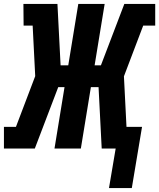

<svg xmlns="http://www.w3.org/2000/svg" viewBox="-25 -755 809 976"><path d="M529 201 563 0H492L476 -312H437L386 0H252L303 -312H271L152 0H-5V-110H56L154 -368L141 -625H95L94 -735H267L283 -423H322L373 -735H507L456 -423H488L607 -735H764V-625H703L605 -367L618 -110H697L645 201Z"/></svg>

Font: Iosevka Etoile Extrabold
Style: Italic
Weight: 800
Italic angle: -9°
Designer: Belleve Invis
Foundry: Belleve Invis
Version: Version 22.1.2; ttfautohint (v1.8.4)